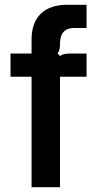

<svg xmlns="http://www.w3.org/2000/svg" viewBox="-20 -783 403 803"><path d="M112 0V-462H24V-559H112V-617Q112 -688 150.5 -725.5Q189 -763 262 -763H342V-666H290Q231 -666 231 -600Q231 -589 229.5 -579.5Q228 -570 221 -559L231 -549Q242 -556 252 -557.5Q262 -559 275 -559H342V-462H231V0Z"/></svg>

Font: Open Sauce Sans SemiBold
Style: Regular
Weight: 600
Designer: Alfredo Marco Pradil
Foundry: Creative Sauce Fz LLC
Version: Version 1.477